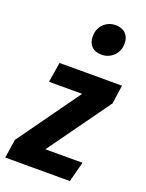

<svg xmlns="http://www.w3.org/2000/svg" viewBox="-177 -873 720 947"><g transform="rotate(20 183.0 -400.0)"><path d="M393 -530 379 -432 145 -106H340L312 0H-27L-12 -98L222 -425H48L65 -530ZM174 -709Q174 -749 199.5 -774.5Q225 -800 262 -800Q296 -800 315 -781Q334 -762 334 -730Q334 -690 308 -664.5Q282 -639 245 -639Q211 -639 192.5 -658Q174 -677 174 -709Z"/></g></svg>

Font: Fira Sans Extra Condensed SemiBold
Style: Italic
Weight: 600
Width: 3
Italic angle: -8°
Designer: Carrois Corporate & Edenspiekermann AG
Foundry: Carrois Corporate GbR & Edenspiekermann AG
Version: Version 4.203